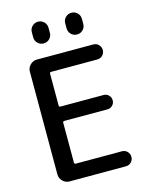

<svg xmlns="http://www.w3.org/2000/svg" viewBox="-136 -1025 866 1111"><g transform="rotate(-15 297.0 -470.0)"><path d="M352 -890Q352 -911 366.5 -925.5Q381 -940 402 -940Q423 -940 437.5 -925.5Q452 -911 452 -890V-860Q452 -839 437.5 -824.5Q423 -810 402 -810Q381 -810 366.5 -824.5Q352 -839 352 -860ZM152 -890Q152 -911 166.5 -925.5Q181 -940 202 -940Q223 -940 237.5 -925.5Q252 -911 252 -890V-860Q252 -839 237.5 -824.5Q223 -810 202 -810Q181 -810 166.5 -824.5Q152 -839 152 -860ZM139 0Q116 0 99 -17Q82 -34 82 -57V-673Q82 -696 99 -713Q116 -730 139 -730H477Q496 -730 509 -717Q522 -704 522 -685Q522 -666 509 -653Q496 -640 477 -640H201Q192 -640 192 -632V-441Q192 -432 201 -432H459Q477 -432 489.5 -419.5Q502 -407 502 -389Q502 -371 489.5 -358.5Q477 -346 459 -346H201Q192 -346 192 -337V-99Q192 -90 201 -90H477Q496 -90 509 -77Q522 -64 522 -45Q522 -26 509 -13Q496 0 477 0Z"/></g></svg>

Font: Rounded Mplus 1c Medium
Style: Regular
Weight: 500
Version: Version 1.059.20150529